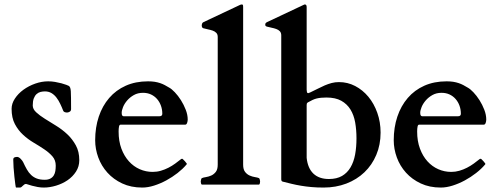

<svg xmlns="http://www.w3.org/2000/svg" viewBox="-20 -823 2236 856"><path d="M96.2 -2.9Q91.8 -2.9 88.4 -0.5Q85 2 81.8 5.1Q78.6 8.3 75.7 10.7Q72.8 13.2 68.8 13.2H51.3Q50.3 13.2 48.3 -1Q46.4 -15.1 44.2 -34.9Q42 -54.7 40.5 -75.9Q39.1 -97.2 39.1 -111.3Q39.1 -119.1 44.7 -121.3Q50.3 -123.5 56.6 -123.5Q60.1 -123.5 64.2 -121.1Q68.4 -118.7 72 -115Q75.7 -111.3 78.6 -107.4Q81.5 -103.5 83 -100.6Q91.3 -82.5 99.6 -67.9Q107.9 -53.2 118.7 -43Q129.4 -32.7 144 -27.1Q158.7 -21.5 179.2 -21.5Q194.8 -21.5 204.6 -26.9Q214.4 -32.2 219.7 -41Q225.1 -49.8 226.8 -61Q228.5 -72.3 228.5 -84.5Q228.5 -108.9 213.9 -125.7Q199.2 -142.6 177.5 -157.2Q155.8 -171.9 130.1 -187Q104.5 -202.1 82.8 -222.2Q61 -242.2 46.4 -269.8Q31.7 -297.4 31.7 -337.9Q31.7 -361.3 46.4 -383.5Q61 -405.8 84.5 -422.9Q107.9 -439.9 137 -450.2Q166 -460.4 194.8 -460.4Q210 -460.4 225.3 -457.8Q240.7 -455.1 253.7 -451.7Q266.6 -448.2 275.6 -444.8Q284.7 -441.4 287.1 -439.9Q290.5 -437.5 292.7 -432.4Q294.9 -427.2 295.7 -416Q296.4 -404.8 296.6 -386Q296.9 -367.2 296.9 -336.9Q296.9 -328.6 290.8 -325Q284.7 -321.3 278.8 -321.3Q273.4 -321.3 268.3 -323.2Q263.2 -325.2 261.7 -329.6Q255.9 -344.7 248.5 -360.1Q241.2 -375.5 231.7 -387.9Q222.2 -400.4 209.5 -408Q196.8 -415.5 180.2 -415.5Q170.4 -415.5 160.6 -413.1Q150.9 -410.6 143.1 -403.6Q135.3 -396.5 130.6 -384.3Q126 -372.1 126 -353Q126 -336.4 141.4 -322.3Q156.7 -308.1 179.7 -293.7Q202.6 -279.3 229.7 -262.7Q256.8 -246.1 279.8 -224.6Q302.7 -203.1 318.1 -175Q333.5 -147 333.5 -108.9Q333.5 -80.6 318.8 -57.9Q304.2 -35.2 281.2 -19.5Q258.3 -3.9 230.2 4.6Q202.1 13.2 175.3 13.2Q161.6 13.2 147.9 10.7Q134.3 8.3 123 5.1Q111.8 2 104.5 -0.5Q97.2 -2.9 96.2 -2.9Z M404.3 -197.8Q404.3 -254.9 420.4 -303Q436.5 -351.1 466.8 -386.2Q497.1 -421.4 540.8 -440.9Q584.5 -460.4 640.1 -460.4Q656.7 -460.4 669.9 -458.3Q683.1 -456.1 694.1 -452.4Q705.1 -448.7 714.6 -443.6Q724.1 -438.5 733.9 -432.6Q745.1 -426.8 759.5 -411.6Q773.9 -396.5 786.6 -376.5Q799.3 -356.4 808.1 -333.7Q816.9 -311 816.9 -290Q816.9 -283.2 814.2 -275.1Q811.5 -267.1 805.2 -267.1H517.1Q512.2 -267.1 510.5 -258.3Q508.8 -249.5 508.8 -236.8Q508.8 -193.8 521.2 -160.4Q533.7 -127 554.7 -103.8Q575.7 -80.6 603 -68.6Q630.4 -56.6 660.6 -56.6Q679.7 -56.6 697.3 -61.8Q714.8 -66.9 731 -75.2Q747.1 -83.5 761.2 -93.8Q775.4 -104 788.1 -114.3Q791 -115.2 792 -115.2Q793.5 -115.2 795.9 -112.8Q800.3 -108.9 804.7 -103.8Q809.1 -98.6 811.5 -95.2Q813 -93.8 813 -92.3Q813 -90.8 811 -88.9Q794.9 -69.8 771.5 -51.5Q748 -33.2 721.4 -18.8Q694.8 -4.4 667 4.4Q639.2 13.2 614.3 13.2Q564 13.2 524.9 -5.1Q485.8 -23.4 459 -53.2Q432.1 -83 418.2 -120.8Q404.3 -158.7 404.3 -197.8ZM690.9 -304.7Q703.6 -304.7 703.6 -315.9Q703.6 -335 697.5 -351.8Q691.4 -368.7 680.2 -381.6Q668.9 -394.5 653.1 -401.9Q637.2 -409.2 617.7 -409.2Q594.2 -409.2 576.7 -399.2Q559.1 -389.2 546.9 -375Q534.7 -360.8 528.6 -345.7Q522.5 -330.6 522.5 -319.8Q522.5 -311.5 524.9 -308.1Q527.3 -304.7 531.2 -304.7Z M1139.6 -14.6Q1139.6 -11.7 1138.7 -6.3Q1137.7 -1 1134.8 0H879.9Q877 -1 876 -6.3Q875 -11.7 875 -14.6Q875 -17.1 876.5 -22.5Q877.9 -27.8 879.9 -28.8Q886.2 -31.7 897.9 -33.4Q909.7 -35.2 921.4 -40.3Q933.1 -45.4 941.9 -56.4Q950.7 -67.4 950.7 -88.9V-658.2Q950.7 -669.9 944.3 -676.5Q938 -683.1 928.2 -686.5Q918.5 -689.9 907.2 -692.1Q896 -694.3 885.7 -697.3Q879.4 -699.7 879.4 -710.9Q879.4 -713.4 880.9 -717.5Q882.3 -721.7 886.7 -724.1L1048.3 -800.3Q1050.3 -801.3 1052.7 -802.2Q1055.2 -803.2 1058.1 -803.2Q1062 -803.2 1063 -800.5Q1064 -797.9 1064 -791.5V-88.9Q1064 -67.4 1072.8 -56.4Q1081.5 -45.4 1093.3 -40.3Q1105 -35.2 1116.7 -33.4Q1128.4 -31.7 1134.8 -28.8Q1136.7 -27.8 1138.2 -22.5Q1139.6 -17.1 1139.6 -14.6Z M1331.5 -800.3Q1333.5 -801.3 1335.7 -802.2Q1337.9 -803.2 1338.9 -803.2Q1347.2 -803.2 1347.2 -791.5V-422.9Q1347.2 -418 1348.4 -412.8Q1349.6 -407.7 1354.5 -407.7Q1356.4 -407.7 1362.3 -410.6Q1380.4 -418.9 1396.2 -427.2Q1412.1 -435.5 1427.5 -442.1Q1442.9 -448.7 1458.5 -452.9Q1474.1 -457 1491.2 -457Q1529.8 -457 1563.5 -439.5Q1597.2 -421.9 1622.3 -391.6Q1647.5 -361.3 1662.1 -320.1Q1676.8 -278.8 1676.8 -231.9Q1676.8 -177.7 1657.7 -132.6Q1638.7 -87.4 1604.7 -54.9Q1570.8 -22.5 1524.2 -4.6Q1477.5 13.2 1422.9 13.2Q1393.6 13.2 1368.9 11Q1344.2 8.8 1322.3 5.1Q1300.3 1.5 1280.3 -3.4Q1260.3 -8.3 1240.7 -13.2Q1236.3 -14.2 1235.1 -17.3Q1233.9 -20.5 1233.9 -24.9V-665.5Q1233.9 -677.2 1227.5 -683.8Q1221.2 -690.4 1211.4 -693.8Q1201.7 -697.3 1190.4 -699.5Q1179.2 -701.7 1168.9 -704.6Q1166 -705.6 1164.3 -707.3Q1162.6 -709 1162.6 -714.4Q1162.6 -716.8 1164.1 -719.2Q1165.5 -721.7 1169.9 -724.1ZM1353 -366.7Q1349.1 -364.3 1348.1 -361.6Q1347.2 -358.9 1347.2 -355V-119.1Q1352.1 -72.8 1377.4 -48.8Q1402.8 -24.9 1446.3 -24.9Q1481.4 -24.9 1504.9 -38.6Q1528.3 -52.2 1542.7 -76.7Q1557.1 -101.1 1563.2 -134Q1569.3 -167 1569.3 -206.1Q1569.3 -244.1 1563.5 -277.1Q1557.6 -310.1 1542.5 -334.7Q1527.3 -359.4 1501.5 -373.8Q1475.6 -388.2 1435.5 -388.2Q1422.4 -388.2 1411.9 -387.2Q1401.4 -386.2 1392.1 -384Q1382.8 -381.8 1373.5 -377.4Q1364.3 -373 1353 -366.7Z M1735.4 -197.8Q1735.4 -254.9 1751.5 -303Q1767.6 -351.1 1797.9 -386.2Q1828.1 -421.4 1871.8 -440.9Q1915.5 -460.4 1971.2 -460.4Q1987.8 -460.4 2001 -458.3Q2014.2 -456.1 2025.1 -452.4Q2036.1 -448.7 2045.7 -443.6Q2055.2 -438.5 2064.9 -432.6Q2076.2 -426.8 2090.6 -411.6Q2105 -396.5 2117.7 -376.5Q2130.4 -356.4 2139.2 -333.7Q2147.9 -311 2147.9 -290Q2147.9 -283.2 2145.3 -275.1Q2142.6 -267.1 2136.2 -267.1H1848.1Q1843.3 -267.1 1841.6 -258.3Q1839.8 -249.5 1839.8 -236.8Q1839.8 -193.8 1852.3 -160.4Q1864.7 -127 1885.7 -103.8Q1906.7 -80.6 1934.1 -68.6Q1961.4 -56.6 1991.7 -56.6Q2010.7 -56.6 2028.3 -61.8Q2045.9 -66.9 2062 -75.2Q2078.1 -83.5 2092.3 -93.8Q2106.4 -104 2119.1 -114.3Q2122.1 -115.2 2123 -115.2Q2124.5 -115.2 2127 -112.8Q2131.3 -108.9 2135.7 -103.8Q2140.1 -98.6 2142.6 -95.2Q2144 -93.8 2144 -92.3Q2144 -90.8 2142.1 -88.9Q2126 -69.8 2102.5 -51.5Q2079.1 -33.2 2052.5 -18.8Q2025.9 -4.4 1998 4.4Q1970.2 13.2 1945.3 13.2Q1895 13.2 1856 -5.1Q1816.9 -23.4 1790 -53.2Q1763.2 -83 1749.3 -120.8Q1735.4 -158.7 1735.4 -197.8ZM2022 -304.7Q2034.7 -304.7 2034.7 -315.9Q2034.7 -335 2028.6 -351.8Q2022.5 -368.7 2011.2 -381.6Q2000 -394.5 1984.1 -401.9Q1968.3 -409.2 1948.7 -409.2Q1925.3 -409.2 1907.7 -399.2Q1890.1 -389.2 1877.9 -375Q1865.7 -360.8 1859.6 -345.7Q1853.5 -330.6 1853.5 -319.8Q1853.5 -311.5 1856 -308.1Q1858.4 -304.7 1862.3 -304.7Z"/></svg>

Font: Cardo
Style: Bold
Weight: 700
Designer: David J. Perry
Foundry: David J. Perry
Version: Version 1.0011